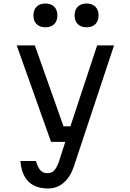

<svg xmlns="http://www.w3.org/2000/svg" viewBox="-20 -856 740 1091"><path d="M75 -598H178L341 -138H380L532 -598H628L399 92Q379 151 341 183Q303 215 254 215Q109 215 96 59H184Q195 95 209.5 111.5Q224 128 250 128Q273 128 287.5 113Q302 98 314 65L351 -50H270ZM238 -701Q206 -701 188 -719Q170 -737 170 -768Q170 -800 188 -818Q206 -836 238 -836Q270 -836 288 -818Q306 -800 306 -768Q306 -737 288 -719Q270 -701 238 -701ZM472 -701Q440 -701 422 -719Q404 -737 404 -768Q404 -800 422 -818Q440 -836 472 -836Q504 -836 522 -818Q540 -800 540 -768Q540 -737 522 -719Q504 -701 472 -701Z"/></svg>

Font: Martian Mono Light
Style: Regular
Weight: 300
Monospace: yes
Designer: Roman Shamin
Foundry: Evil Martians
Version: Version 1.000; ttfautohint (v1.8.4.7-5d5b)